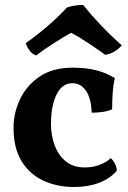

<svg xmlns="http://www.w3.org/2000/svg" viewBox="-20 -737 509 766"><path d="M446.2 -56.4Q419.8 -24.8 375.9 -7.9Q332 9 276.2 9Q206.6 9 151.9 -16.9Q97.2 -42.8 65.6 -94.8Q34 -146.8 34 -227Q34 -287 60.4 -342Q86.8 -397 138.8 -432Q190.8 -467 269 -467Q324 -467 364.7 -456.4Q405.4 -445.8 438 -425.6Q431.8 -397.2 429.6 -367.5Q427.4 -337.8 427.4 -300.8Q410.4 -293.2 388 -290.3Q365.6 -287.4 346 -287.4Q343.6 -345.4 322.8 -375.2Q302 -405 268.8 -405Q227.8 -405 205.6 -359.9Q183.4 -314.8 183.4 -241.4Q183.4 -198.6 197.5 -158.9Q211.6 -119.2 241.5 -94.1Q271.4 -69 318 -69Q350 -69 376.4 -78.9Q402.8 -88.8 422.4 -106Q431.2 -97.8 438.1 -84.9Q445 -72 446.2 -56.4ZM124.6 -515.8Q107.4 -521.6 96.7 -537.2Q86 -552.8 83 -565.2Q124 -593.6 168.3 -631.5Q212.6 -669.4 246.6 -706.8Q260.6 -711.8 278 -714.6Q295.4 -717.4 311.6 -717.4Q341 -680.4 379.8 -639.3Q418.6 -598.2 466 -556Q454.4 -542.8 438.6 -532.7Q422.8 -522.6 400 -518.2Q369.8 -540 333.3 -564.5Q296.8 -589 263.6 -606Q251 -599.4 232.3 -588.2Q213.6 -577 193.4 -563.9Q173.2 -550.8 154.9 -538.1Q136.6 -525.4 124.6 -515.8Z"/></svg>

Font: Vollkorn
Style: Regular
Weight: 400
Designer: Friedrich Althausen
Foundry: Friedrich Althausen
Version: Version 4.104